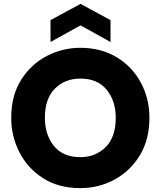

<svg xmlns="http://www.w3.org/2000/svg" viewBox="-20 -965 829 992"><path d="M38 0ZM38 0ZM395 7Q283 7 203 -44Q123 -95 80.5 -178Q38 -261 38 -356Q38 -472 89.5 -553Q141 -634 222.5 -676Q304 -718 395 -718Q502 -718 582.5 -669.5Q663 -621 707.5 -538.5Q752 -456 752 -356Q752 -244 702.5 -162.5Q653 -81 571.5 -37Q490 7 395 7ZM395 -153Q473 -153 525.5 -204.5Q578 -256 578 -356Q578 -444 531 -501.5Q484 -559 395 -559Q316 -559 264 -507.5Q212 -456 212 -356Q212 -268 259 -210.5Q306 -153 395 -153ZM551 -748 396 -834 241 -748V-861L396 -945L551 -861Z"/></svg>

Font: Ulagadi Sans
Style: Bold
Weight: 700
Designer: Ninad Kale (Devanagari), Jonny Pinhorn (Latin)
Foundry: Indian Type Foundry
Version: Version 3.01;March 29, 2020;FontCreator 12.0.0.2522 64-bit; 